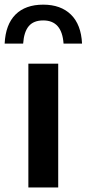

<svg xmlns="http://www.w3.org/2000/svg" viewBox="-60 -826 381 846"><path d="M65 0V-545.5H196.5V0ZM-39.5 -634Q-35.5 -718 8.2 -761.8Q52 -805.5 130.5 -805.5Q208 -805.5 252.8 -761.5Q297.5 -717.5 301.5 -634H220Q213 -736 130.5 -736Q88 -736 66.8 -710.8Q45.5 -685.5 42 -634Z"/></svg>

Font: Encode Sans SmBold
Style: Regular
Weight: 600
Designer: Multiple Designers
Foundry: Impallari Type
Version: Version 3.002; ttfautohint (v1.8.3) -l 8 -r 50 -G 200 -x 14 